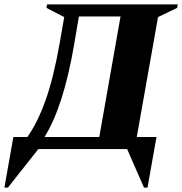

<svg xmlns="http://www.w3.org/2000/svg" viewBox="-85 -680 831 876"><path d="M90 0 -49 176H-65L-24 -55H40Q86 -120 122.5 -221.5Q159 -323 187 -482L208 -602L127 -644L130 -660H726L723 -644L636 -602L539 -55H629L588 176H572L495 0ZM254 -481Q229 -334 194.5 -227.5Q160 -121 118 -55H368L465 -605H275Z"/></svg>

Font: Spectral SC ExtraBold
Style: Italic
Weight: 800
Italic angle: -10°
Designer: Jean-Baptiste Levee
Foundry: Production Type
Version: Version 2.001